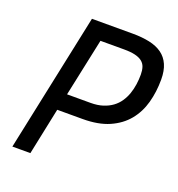

<svg xmlns="http://www.w3.org/2000/svg" viewBox="-124 -779 818 881"><g transform="rotate(20 285.0 -338.0)"><path d="M569.8 -522Q569.8 -461.9 555.2 -408.7Q540.5 -355.5 507.6 -315.4Q474.6 -275.4 421.9 -252.2Q369.1 -229 293 -229H168.9L121.1 0H33.2L175.8 -675.8H375Q420.9 -675.8 457.3 -668Q493.7 -660.2 518.6 -642.3Q543.5 -624.5 556.6 -595Q569.8 -565.4 569.8 -522ZM301.8 -311Q335.4 -311 361.3 -319.3Q387.2 -327.6 406.5 -341.8Q425.8 -356 438.7 -375.2Q451.7 -394.5 459.5 -417Q467.3 -439.5 470.7 -463.4Q474.1 -487.3 474.1 -511.2Q474.1 -532.2 469 -547.9Q463.9 -563.5 450.9 -573.7Q438 -584 416.5 -589.1Q395 -594.2 362.8 -594.2H247.1L187 -311Z"/></g></svg>

Font: Clear Sans
Style: Italic
Weight: 400
Italic angle: -12°
Foundry: Intel Corporation
Version: Version 1.00